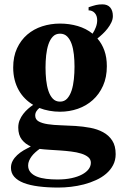

<svg xmlns="http://www.w3.org/2000/svg" viewBox="-20 -614 550 873"><path d="M40 -307.1Q40 -356.9 57.4 -394.3Q74.7 -431.6 104 -456.8Q133.3 -481.9 171.9 -494.4Q210.4 -506.8 252.9 -506.8Q295.4 -506.8 333.5 -495.6Q371.6 -484.4 400.9 -460.9Q410.2 -475.1 416 -490.7Q421.9 -506.3 421.9 -522Q421.9 -542.5 410.9 -554.7Q399.9 -566.9 382.8 -566.9V-581.1Q393.6 -584.5 401.9 -587.2Q410.2 -589.8 417 -591.3Q423.8 -592.8 430.7 -593.5Q437.5 -594.2 445.8 -594.2Q468.8 -594.2 481 -580.1Q493.2 -565.9 493.2 -541Q493.2 -526.4 486.3 -512Q479.5 -497.6 469.2 -484.4Q459 -471.2 446.5 -459.5Q434.1 -447.8 422.9 -439Q443.4 -415.5 454.6 -384.3Q465.8 -353 465.8 -313Q465.8 -262.7 448.5 -224.1Q431.2 -185.5 401.9 -159.2Q372.6 -132.8 334 -119.4Q295.4 -106 252.9 -106Q228 -106 204.1 -110.4Q180.2 -114.7 159.2 -123Q151.4 -117.2 145.8 -108.4Q140.1 -99.6 140.1 -88.9Q140.1 -70.8 155.8 -62Q171.4 -53.2 197.3 -49.3Q223.1 -45.4 255.9 -44.4Q288.6 -43.5 323 -41.3Q357.4 -39.1 390.1 -33Q422.9 -26.9 448.7 -12.9Q474.6 1 490.2 24.9Q505.9 48.8 505.9 86.9Q505.9 114.7 494.1 137Q482.4 159.2 462.6 176Q442.9 192.9 416.7 204.8Q390.6 216.8 361.6 224.4Q332.5 231.9 302.5 235.4Q272.5 238.8 245.1 238.8Q195.3 238.8 155.5 233.6Q115.7 228.5 87.9 217.8Q60.1 207 44.9 189.9Q29.8 172.9 29.8 148.9Q29.8 131.8 37.6 117.4Q45.4 103 58.3 91.1Q71.3 79.1 87.4 69.6Q103.5 60.1 120.1 51.8Q95.7 41.5 79.3 20.8Q63 0 63 -34.2Q63 -52.2 69.3 -67.6Q75.7 -83 85.7 -95.9Q95.7 -108.9 107.7 -119.4Q119.6 -129.9 130.9 -137.2Q110.8 -148.9 94 -165.8Q77.1 -182.6 65.2 -203.9Q53.2 -225.1 46.6 -251Q40 -276.9 40 -307.1ZM318.8 -311Q318.8 -339.4 315.9 -366.2Q313 -393.1 305.7 -414.1Q298.3 -435.1 285.6 -448Q272.9 -460.9 252.9 -460.9Q232.9 -460.9 220.2 -447.5Q207.5 -434.1 200.2 -412.4Q192.9 -390.6 189.9 -363Q187 -335.4 187 -307.1Q187 -278.3 189.9 -250.5Q192.9 -222.7 200.2 -200.7Q207.5 -178.7 220.2 -165.3Q232.9 -151.9 252.9 -151.9Q272.9 -151.9 285.6 -166Q298.3 -180.2 305.7 -202.9Q313 -225.6 315.9 -253.9Q318.8 -282.2 318.8 -311ZM393.1 126Q393.1 110.4 380.9 100.3Q368.7 90.3 348.9 84.2Q329.1 78.1 304 75Q278.8 71.8 252.9 70.1Q227.1 68.4 202.6 66.9Q178.2 65.4 160.2 63Q149.9 70.3 140.4 78.9Q130.9 87.4 123.8 96.9Q116.7 106.4 112.3 116.9Q107.9 127.4 107.9 138.2Q107.9 156.7 118.7 169.2Q129.4 181.6 147.7 189Q166 196.3 190.2 199.2Q214.4 202.1 241.2 202.1Q276.9 202.1 305.2 196Q333.5 189.9 353 179.4Q372.6 168.9 382.8 155.3Q393.1 141.6 393.1 126Z"/></svg>

Font: Berkshire Swash
Style: Regular
Weight: 700
Designer: Astigmatic (AOETI)
Foundry: Astigmatic (AOETI)
Version: Version 1.000